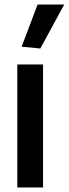

<svg xmlns="http://www.w3.org/2000/svg" viewBox="-20 -823 302 843"><path d="M75 -618 145 -803H262L157 -610ZM56 -540H169V0H56Z"/></svg>

Font: Encode Sans Compressed
Style: SemiBold
Weight: 600
Designer: Pablo Impallari, Andres Torresi
Foundry: Pablo Impallari, Andres Torresi
Version: Version 1.000; ttfautohint (v1.00) -l 8 -r 50 -G 200 -x 14 -